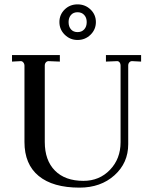

<svg xmlns="http://www.w3.org/2000/svg" viewBox="-20 -849 691 879"><path d="M335 -666Q301 -666 276.5 -690Q252 -714 252 -748Q252 -782 276 -805.5Q300 -829 335 -829Q370 -829 394.5 -805.5Q419 -782 419 -748Q419 -714 394.5 -690Q370 -666 335 -666ZM294 -748Q294 -727 305 -714.5Q316 -702 335 -702Q354 -702 365.5 -714.5Q377 -727 377 -748Q377 -768 365.5 -780.5Q354 -793 335 -793Q316 -793 305 -780.5Q294 -768 294 -748ZM35 -567V-597H254V-567L205 -569Q196 -570 190.5 -564Q185 -558 185 -549V-199Q185 -115 231.5 -68Q278 -21 362 -21Q435 -21 483.5 -71.5Q532 -122 532 -198V-548Q532 -558 527 -564Q522 -570 514 -569L465 -567V-597H626V-567L587 -569Q578 -570 572.5 -564Q567 -558 567 -549V-189Q567 -103 504 -46.5Q441 10 344 10Q222 10 157 -43.5Q92 -97 92 -199V-548Q92 -557 86.5 -563.5Q81 -570 73 -569Z"/></svg>

Font: Unna
Style: Regular
Weight: 400
Designer: Jorge de Buen U.
Foundry: Omnibus-Type
Version: Version 2.006;PS 002.006;hotconv 1.0.70;makeotf.lib2.5.58329